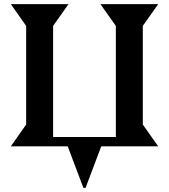

<svg xmlns="http://www.w3.org/2000/svg" viewBox="-20 -705 814 925"><path d="M381.8 200.2 306.2 0H32.2L106 -105V-580.1L32.2 -685.1H310.1L235.8 -580.1V-44.9H538.1V-580.1L463.9 -685.1H742.2L668 -580.1V-105L742.2 0H467.8L392.1 200.2Z"/></svg>

Font: Bluu Next
Style: Bold
Weight: 700
Designer: Jean-Baptiste Morizot, Igor Stepanchenko (Cyrillic)
Foundry: Igor Stepanchenko
Version: Version 1.005